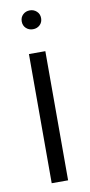

<svg xmlns="http://www.w3.org/2000/svg" viewBox="-79 -698 343 732"><g transform="rotate(-10 92.0 -332.0)"><path d="M60 -500H123.5V0H60ZM92 -590.5Q76 -590.5 65.2 -600.8Q54.5 -611 54.5 -627Q54.5 -643 65.2 -653.2Q76 -663.5 92 -663.5Q107.5 -663.5 118.5 -653.2Q129.5 -643 129.5 -627Q129.5 -611 118.8 -600.8Q108 -590.5 92 -590.5Z"/></g></svg>

Font: Urbanist Light
Style: Regular
Weight: 300
Designer: Corey Hu
Foundry: Corey Hu
Version: Version 1.330; ttfautohint (v1.8.4.7-5d5b)